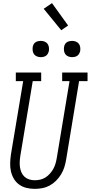

<svg xmlns="http://www.w3.org/2000/svg" viewBox="-20 -1198 579 1226"><path d="M201 8Q174 8 148 1.5Q122 -5 101.5 -20Q81 -35 68 -57.5Q55 -80 49.5 -105.5Q44 -131 45 -158Q46 -185 50 -213L128 -680H81V-735H243V-680H189L110 -204Q107 -185 106 -166.5Q105 -148 107.5 -130.5Q110 -113 117 -97Q124 -81 136.5 -69.5Q149 -58 166 -52.5Q183 -47 202 -47Q219 -47 237 -51Q255 -55 270.5 -65Q286 -75 298.5 -89Q311 -103 320 -119Q329 -135 334 -152Q339 -169 342 -186L424 -680H377V-735H539V-680H485L402 -177Q398 -153 390.5 -129.5Q383 -106 369.5 -84Q356 -62 337.5 -43.5Q319 -25 296.5 -13Q274 -1 249.5 3.5Q225 8 201 8ZM440 -833Q428 -833 416.5 -837.5Q405 -842 398 -851Q391 -860 389 -872.5Q387 -885 389 -898Q390 -906 394.5 -914.5Q399 -923 406.5 -928Q414 -933 423 -935Q432 -937 440 -937Q453 -937 464.5 -932.5Q476 -928 483 -919Q490 -910 492 -897.5Q494 -885 492 -872Q490 -864 485.5 -855.5Q481 -847 473.5 -842Q466 -837 457.5 -835Q449 -833 440 -833ZM240 -833Q228 -833 216.5 -837.5Q205 -842 198 -851Q191 -860 189 -872.5Q187 -885 189 -898Q190 -906 194.5 -914.5Q199 -923 206.5 -928Q214 -933 223 -935Q232 -937 240 -937Q253 -937 264.5 -932.5Q276 -928 283 -919Q290 -910 292 -897.5Q294 -885 292 -872Q290 -864 285.5 -855.5Q281 -847 273.5 -842Q266 -837 257.5 -835Q249 -833 240 -833ZM371 -1005 259 -1142 312 -1178 415 -1035Z"/></svg>

Font: Iosevka Curly Slab LtObl
Style: Regular
Weight: 300
Italic angle: -9°
Monospace: yes
Designer: Belleve Invis
Foundry: Belleve Invis
Version: Version 11.0.0; ttfautohint (v1.8.3)